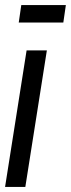

<svg xmlns="http://www.w3.org/2000/svg" viewBox="-28 -738 280 758"><path d="M72 0H-8L77 -539H157ZM46 -649 56 -718H232L222 -649Z"/></svg>

Font: Georama Extra Condensed Medium
Style: Italic
Weight: 500
Width: 2
Italic angle: -9°
Designer: Jean-Baptiste Levee
Foundry: Production Type
Version: Version 1.000